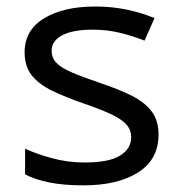

<svg xmlns="http://www.w3.org/2000/svg" viewBox="-20 -553 550 583"><path d="M461.4 -144.5Q461.4 -68.4 399.2 -29.3Q336.9 9.8 233.9 9.8Q173.3 9.8 130.6 1.2Q87.9 -7.3 56.2 -23.4V-101.6Q87.9 -86.4 136.5 -73Q185.1 -59.6 236.8 -59.6Q311 -59.6 344.7 -80.6Q378.4 -101.6 378.4 -136.7Q378.4 -156.2 366.5 -171.9Q354.5 -187.5 323.5 -203.1Q292.5 -218.8 235.4 -238.3Q179.2 -257.8 138.7 -277.3Q98.1 -296.9 76.4 -324.2Q54.7 -351.6 54.7 -394.5Q54.7 -461.4 113.8 -497.3Q172.9 -533.2 268.6 -533.2Q320.3 -533.2 365.2 -523.7Q410.2 -514.2 449.2 -498L418.9 -429.7Q383.3 -443.8 344 -453.4Q304.7 -462.9 261.2 -462.9Q200.7 -462.9 168.7 -445.8Q136.7 -428.7 136.7 -399.4Q136.7 -377.4 151.1 -362.3Q165.5 -347.2 198.5 -333Q231.4 -318.8 287.6 -299.8Q342.8 -281.2 381.6 -261.5Q420.4 -241.7 440.9 -214.1Q461.4 -186.5 461.4 -144.5Z"/></svg>

Font: Lunasima
Style: Regular
Weight: 400
Designer: The DocRepair Project, Monotype Design Team
Foundry: Google
Version: Version 2.009